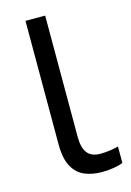

<svg xmlns="http://www.w3.org/2000/svg" viewBox="-112 -771 573 838"><g transform="rotate(-15 174.0 -352.0)"><path d="M243 10Q199 10 164.5 -4.5Q130 -19 110 -55.5Q90 -92 90 -157V-714H179V-165Q179 -117 197.5 -93Q216 -69 256 -69Q278 -69 301.5 -72.5Q325 -76 338 -80V-6Q324 1 296.5 5.5Q269 10 243 10Z"/></g></svg>

Font: usinhala85
Style: Book
Weight: 400
Designer: Jelle Bosma - Monotype Design Team
Foundry: Monotype Imaging Inc.
Version: Version 2.003